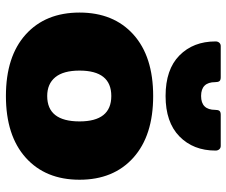

<svg xmlns="http://www.w3.org/2000/svg" viewBox="-80 -690 784 665"><g transform="rotate(90 312.5 -357.0)"><path d="M123 -711Q123 -719 127.5 -724Q132 -729 139 -729H247Q257 -729 260.5 -724.5Q264 -720 264 -710Q264 -661 312 -661Q360 -661 360 -710Q360 -720 363.5 -724.5Q367 -729 377 -729H485Q492 -729 496.5 -724Q501 -719 501 -711Q501 -634 452 -586Q403 -538 312 -538Q220 -538 171.5 -586Q123 -634 123 -711ZM23 -240Q23 -358 99 -426.5Q175 -495 312 -495Q449 -495 525.5 -426.5Q602 -358 602 -240Q602 -122 525.5 -53.5Q449 15 312 15Q175 15 99 -53.5Q23 -122 23 -240ZM400 -240Q400 -350 312 -350Q224 -350 224 -240Q224 -184 247 -156Q270 -128 312 -128Q400 -128 400 -240Z"/></g></svg>

Font: Mitr SemiBold
Style: Regular
Weight: 600
Designer: Thanarat Vachiruckul
Foundry: Cadson Demak
Version: Version 1.003